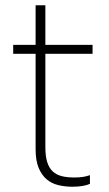

<svg xmlns="http://www.w3.org/2000/svg" viewBox="-20 -700 413 728"><path d="M254 8Q227 8 201.5 2Q176 -4 157 -20Q138 -36 126.5 -63.5Q115 -91 115 -135V-496H30V-530H115V-680H152V-530H331V-496H152V-142Q152 -108 159 -85.5Q166 -63 180 -50Q194 -37 214.5 -32Q235 -27 262 -27Q298 -27 321 -36V-3Q311 2 293.5 5Q276 8 254 8Z"/></svg>

Font: Tanohe Sans ExtraLight
Style: Regular
Weight: 250
Designer: Village Type and Design LLC & Cristiano Sobral
Foundry: Cooper Hewitt Smithsonian Design Museum
Version: Version 1.00;September 29, 2021;FontCreator 13.0.0.2655 64-b